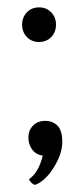

<svg xmlns="http://www.w3.org/2000/svg" viewBox="-20 -405 229 521"><path d="M77 96Q73 98 66 91.5Q59 85 59 81Q85 63 96 17Q78 15 67.5 1Q57 -13 57 -32Q57 -51 69.5 -64Q82 -77 102.5 -77Q123 -77 136 -64Q149 -51 149 -19.5Q149 12 126.5 48.5Q104 85 77 96ZM119 -371.5Q132 -358 132 -338Q132 -318 119 -304.5Q106 -291 86 -291Q66 -291 53 -304.5Q40 -318 40 -338Q40 -358 53 -371.5Q66 -385 86 -385Q106 -385 119 -371.5Z"/></svg>

Font: Karma Light
Style: Regular
Weight: 300
Designer: Joana Correia
Foundry: Indian Type Foundry
Version: Version 1.202;PS 1.0;hotconv 1.0.78;makeotf.lib2.5.61930; tt